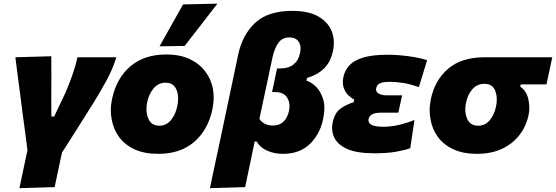

<svg xmlns="http://www.w3.org/2000/svg" viewBox="-20 -806 2966 1024"><path d="M83.5 197.5Q94 147 104.8 96.8Q115.5 46.5 126.5 -4.5Q120.5 -51 114.5 -98Q108 -144.5 102 -190.5L91 -277Q83.5 -332.5 76.2 -389Q69 -445.5 62 -500.5L253.5 -506Q253.5 -454.5 254 -394.5Q254 -334.5 253.5 -277L254 -184.5H269Q284 -216 299 -248Q314 -280 329 -311Q350 -360.5 366.5 -407.2Q383 -454 393 -500.5H600.5Q582 -439.5 548.5 -377.8Q515 -316 481 -261.5Q439 -193.5 395.5 -125.5Q352 -57.5 310.5 8Q300.5 55 290.8 100.2Q281 145.5 271.5 192Z M824 14.5Q749.5 14.5 697.2 -9.8Q645 -34 614.8 -75.8Q584.5 -117.5 575.5 -170Q571 -193.5 571 -218Q571 -247.5 577.5 -278Q601.5 -390 676 -452.8Q750.5 -515.5 867 -515.5Q939 -515.5 991 -491.2Q1043 -467 1074.2 -425.8Q1105.5 -384.5 1115.5 -332.5Q1119.5 -309.5 1119.5 -285.5Q1119.5 -255 1113 -223.5Q1089.5 -113 1015.8 -49.2Q942 14.5 824 14.5ZM829.5 -135.5Q867.5 -135.5 892.2 -166.2Q917 -197 925.5 -240Q930 -260.5 930 -279.5Q930 -290.5 928.5 -301Q924.5 -329.5 908.8 -347.2Q893 -365 864.5 -365Q826 -365 800.2 -335.8Q774.5 -306.5 765 -260.5Q761 -241.5 761 -224Q761 -196.5 771 -173.5Q787 -135.5 829.5 -135.5ZM831 -559Q862.5 -615.5 893.8 -671.2Q925 -727 956.5 -782.5L1139.5 -786.5Q1094.5 -728 1050.5 -671.5Q1006.5 -615 964.5 -561Z M1099.5 197.5Q1110.5 144.5 1121.8 92.2Q1133 40 1146.5 -22.5L1250.5 -515.5Q1273 -621 1341.2 -684.5Q1409.5 -748 1539 -748Q1627 -748 1678.8 -717.5Q1730.5 -687 1749.5 -638.5Q1760.5 -609 1760.5 -577.5Q1760.5 -556.5 1756 -535Q1743 -474 1707 -439.8Q1671 -405.5 1617.5 -390.5L1614.5 -376Q1639.5 -368.5 1665 -343.8Q1690.5 -319 1703.5 -276.5Q1710 -255 1710 -229Q1710 -203 1703.5 -172Q1687 -91 1632.8 -38.2Q1578.5 14.5 1489 14.5Q1443.5 14.5 1405.2 -2.2Q1367 -19 1348.5 -51.5H1338.5L1330 -12Q1318.5 42.5 1308.5 91Q1298.5 139.5 1287.5 192ZM1436 -136.5Q1470.5 -136.5 1492 -157.2Q1513.5 -178 1521.5 -215Q1524 -228 1524 -239.5Q1524 -266 1511 -286Q1492 -315 1447 -315H1431L1457.5 -441H1474.5Q1519 -441 1545.8 -462.5Q1572.5 -484 1580 -522.5Q1583 -535.5 1583 -547Q1583 -568 1573 -583.5Q1557.5 -606.5 1524 -606.5Q1485 -606.5 1464.2 -577Q1443.5 -547.5 1433.5 -500.5L1363.5 -172.5Q1373 -156.5 1391.2 -146.5Q1409.5 -136.5 1436 -136.5Z M1976.5 11.5Q1881.5 11.5 1830.2 -12.2Q1779 -36 1762 -74Q1751 -98.5 1751 -124.5Q1751 -138.5 1754 -152.5Q1765.5 -205.5 1797.2 -227.5Q1829 -249.5 1866 -261L1869 -275Q1853 -283 1837 -298.8Q1821 -314.5 1813 -338.5Q1808.5 -351.5 1808.5 -367.5Q1808.5 -380.5 1811.5 -395.5Q1819 -431.5 1844 -458Q1869 -484.5 1918 -499.2Q1967 -514 2046 -514Q2101 -514 2159.5 -506Q2218 -498 2258 -485L2214 -341.5Q2165.5 -358 2129.2 -363.8Q2093 -369.5 2058.5 -369.5Q2020 -369.5 2005 -361Q1990 -352.5 1986.5 -336.5Q1985.5 -333 1985.5 -329.5Q1985.5 -316 1998.5 -308Q2014.5 -297.5 2042.5 -297.5H2124.5L2104.5 -205H2011Q1953 -205 1946 -172Q1945 -168 1945 -165Q1945 -130 2024 -130Q2070 -130 2115.8 -141.8Q2161.5 -153.5 2190.5 -166.5L2168 -15.5Q2138 -5 2092.2 3.2Q2046.5 11.5 1976.5 11.5Z M2524.5 14.5Q2450 14.5 2397.8 -9.8Q2345.5 -34 2315.2 -75.8Q2285 -117.5 2276 -170Q2271.5 -193.5 2271.5 -218Q2271.5 -247.5 2278 -278Q2299 -378.5 2370.2 -439.5Q2441.5 -500.5 2563.5 -500.5H2925.5L2894.5 -356H2757.5L2754.5 -344Q2787 -322 2797.5 -278.5Q2803 -255 2803 -231.5Q2803 -211.5 2799 -192Q2778.5 -97.5 2705.8 -41.5Q2633 14.5 2524.5 14.5ZM2530 -135.5Q2568 -135.5 2592.2 -165.2Q2616.5 -195 2625.5 -238Q2629.5 -257.5 2629.5 -275Q2629.5 -300.5 2621 -322.5Q2606.5 -359 2563.5 -359Q2525.5 -359 2500.2 -331.2Q2475 -303.5 2465.5 -258.5Q2461.5 -239.5 2461.5 -222Q2461.5 -195 2471.5 -172.5Q2487.5 -135.5 2530 -135.5Z"/></svg>

Font: Heraclito ExtraBold
Style: Italic
Weight: 800
Italic angle: -12°
Designer: Kostas Bartsokas (font) & Cristiano Sobral (main changes)
Foundry: Kostas Bartsokas (font) & Cristiano Sobral (main changes)
Version: Version 1.00;July 8, 2020;FontCreator 13.0.0.2655 64-bit